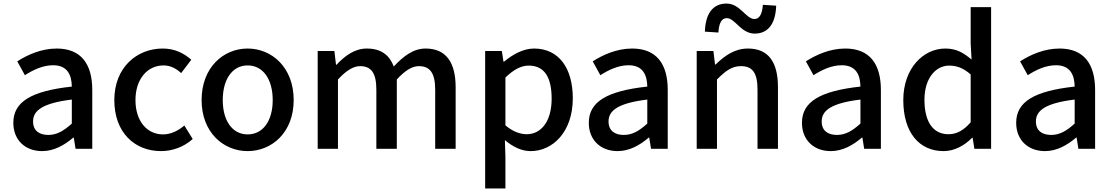

<svg xmlns="http://www.w3.org/2000/svg" viewBox="-20 -837 6256 1080"><path d="M217 13C283 13 342 -20 392 -63H395L405 0H499V-331C499 -477 436 -564 299 -564C211 -564 134 -528 77 -492L120 -414C167 -444 221 -470 279 -470C360 -470 383 -414 384 -350C155 -325 55 -264 55 -146C55 -49 122 13 217 13ZM252 -78C203 -78 166 -100 166 -154C166 -216 221 -257 384 -277V-142C339 -101 300 -78 252 -78Z M886 13C949 13 1014 -10 1064 -55L1017 -131C984 -103 943 -81 897 -81C805 -81 742 -158 742 -274C742 -391 808 -469 900 -469C938 -469 969 -453 999 -426L1056 -501C1016 -536 965 -564 895 -564C750 -564 623 -458 623 -274C623 -92 737 13 886 13Z M1373 13C1509 13 1632 -92 1632 -274C1632 -458 1509 -564 1373 -564C1237 -564 1114 -458 1114 -274C1114 -92 1237 13 1373 13ZM1373 -81C1287 -81 1233 -158 1233 -274C1233 -391 1287 -469 1373 -469C1460 -469 1514 -391 1514 -274C1514 -158 1460 -81 1373 -81Z M1767 0H1881V-390C1927 -440 1968 -465 2005 -465C2068 -465 2097 -427 2097 -332V0H2212V-390C2258 -440 2298 -465 2336 -465C2398 -465 2428 -427 2428 -332V0H2543V-346C2543 -486 2489 -564 2374 -564C2305 -564 2249 -521 2195 -463C2171 -526 2125 -564 2043 -564C1975 -564 1920 -523 1873 -473H1870L1861 -550H1767Z M2709 223H2823V45L2820 -49C2867 -9 2916 13 2965 13C3089 13 3202 -95 3202 -284C3202 -453 3124 -564 2984 -564C2923 -564 2863 -530 2815 -490H2812L2803 -550H2709ZM2943 -82C2909 -82 2866 -95 2823 -132V-401C2870 -446 2911 -468 2954 -468C3046 -468 3083 -397 3083 -282C3083 -153 3023 -82 2943 -82Z M3454 13C3520 13 3579 -20 3629 -63H3632L3642 0H3736V-331C3736 -477 3673 -564 3536 -564C3448 -564 3371 -528 3314 -492L3357 -414C3404 -444 3458 -470 3516 -470C3597 -470 3620 -414 3621 -350C3392 -325 3292 -264 3292 -146C3292 -49 3359 13 3454 13ZM3489 -78C3440 -78 3403 -100 3403 -154C3403 -216 3458 -257 3621 -277V-142C3576 -101 3537 -78 3489 -78Z M3899 0H4013V-390C4062 -439 4097 -465 4148 -465C4213 -465 4241 -427 4241 -332V0H4356V-346C4356 -486 4304 -564 4187 -564C4112 -564 4056 -523 4005 -474H4002L3993 -550H3899ZM4225 -648C4306 -648 4343 -711 4346 -805L4271 -810C4268 -761 4253 -730 4224 -730C4176 -730 4143 -817 4067 -817C3986 -817 3948 -755 3945 -659L4021 -654C4024 -705 4038 -735 4068 -735C4115 -735 4148 -648 4225 -648Z M4653 13C4719 13 4778 -20 4828 -63H4831L4841 0H4935V-331C4935 -477 4872 -564 4735 -564C4647 -564 4570 -528 4513 -492L4556 -414C4603 -444 4657 -470 4715 -470C4796 -470 4819 -414 4820 -350C4591 -325 4491 -264 4491 -146C4491 -49 4558 13 4653 13ZM4688 -78C4639 -78 4602 -100 4602 -154C4602 -216 4657 -257 4820 -277V-142C4775 -101 4736 -78 4688 -78Z M5288 13C5350 13 5407 -20 5448 -62H5451L5461 0H5555V-797H5440V-593L5445 -502C5400 -540 5360 -564 5297 -564C5174 -564 5061 -453 5061 -274C5061 -92 5150 13 5288 13ZM5315 -82C5229 -82 5180 -151 5180 -276C5180 -395 5242 -468 5319 -468C5360 -468 5399 -455 5440 -418V-149C5400 -103 5361 -82 5315 -82Z M5858 13C5924 13 5983 -20 6033 -63H6036L6046 0H6140V-331C6140 -477 6077 -564 5940 -564C5852 -564 5775 -528 5718 -492L5761 -414C5808 -444 5862 -470 5920 -470C6001 -470 6024 -414 6025 -350C5796 -325 5696 -264 5696 -146C5696 -49 5763 13 5858 13ZM5893 -78C5844 -78 5807 -100 5807 -154C5807 -216 5862 -257 6025 -277V-142C5980 -101 5941 -78 5893 -78Z"/></svg>

Font: Genne Gothic Medium
Style: Regular
Weight: 500
Designer: Ryoko NISHIZUKA (kana & ideographs); Paul D. Hunt (Latin, Greek & Cyrillic); Wenlong ZHANG (bopomofo); Sandoll Communica
Foundry: Adobe Systems Incorporated
Version: Version 1.004;PS 1.004;hotconv 16.6.51;makeotf.lib2.5.65220